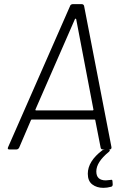

<svg xmlns="http://www.w3.org/2000/svg" viewBox="-20 -720 613 925"><path d="M465 -8 439 -141Q439 -144 436 -144H133Q130 -144 129 -141L72 -8Q67 0 59 0H25Q14 0 19 -11L318 -692Q319 -696 323 -698Q327 -700 330 -700H374Q382 -700 385 -692L517 -11V-9Q517 0 508 0H475Q467 0 465 -8ZM154 -188H426Q428 -188 429.5 -189.5Q431 -191 430 -193L347 -628Q346 -630 344 -630Q342 -630 341 -628L151 -193Q150 -191 151 -189.5Q152 -188 154 -188ZM514 180Q496 185 478 185Q446 185 424.5 168.5Q403 152 403 117Q403 57 473 4Q480 0 486 0H502Q509 0 509 4Q509 8 504 12Q444 61 444 106Q444 149 490 149Q497 149 511 147L516 146Q522 146 522 154L523 168Q523 179 514 180Z"/></svg>

Font: Barlow Light
Style: Italic
Weight: 300
Italic angle: -7°
Designer: Jeremy Tribby
Foundry: Tribby Type
Version: Version 1.408